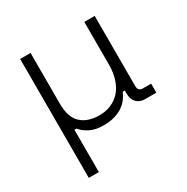

<svg xmlns="http://www.w3.org/2000/svg" viewBox="-157 -622 935 959"><g transform="rotate(-30 310.0 -143.0)"><path d="M85 200V-486H145V-194Q145 -114 183.5 -79Q222 -44 288 -44Q324 -44 354.5 -56.5Q385 -69 407.5 -93.5Q430 -118 442.5 -155.5Q455 -193 455 -243V-486H515V-82Q515 -52 543 -52H590V0H526Q495 0 477 -18.5Q459 -37 459 -69V-88H447Q439 -69 425.5 -51Q412 -33 392 -19.5Q372 -6 344.5 2Q317 10 281 10Q236 10 204.5 -5.5Q173 -21 155 -44H143V200Z"/></g></svg>

Font: Space Grotesk Light
Style: Regular
Weight: 300
Designer: Florian Karsten
Foundry: Florian Karsten
Version: Version 2.000